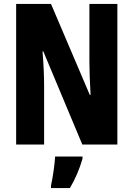

<svg xmlns="http://www.w3.org/2000/svg" viewBox="-20 -734 678 975"><path d="M576 0V-714H434V-420C434 -378 436 -322 440 -252H436L239 -714H62V0H204V-300C204 -341 202 -399 196 -473H200L398 0ZM399 72V61H260C258 101 247 173 239 208V221H335C362 176 384 124 399 72Z"/></svg>

Font: Noto Sans Georgian ExtraCondensed ExtraBold
Style: Regular
Weight: 800
Width: 2
Designer: Monotype Design Team, Akaki Razmadze
Foundry: Google LLC
Version: Version 2.005